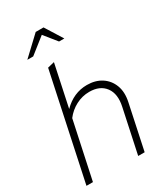

<svg xmlns="http://www.w3.org/2000/svg" viewBox="-221 -1010 961 1106"><g transform="rotate(-30 259.5 -457.0)"><path d="M16 0 165 -700 210 -711 151 -433Q219 -502 308 -502Q364 -502 404 -476Q444 -450 461.5 -404Q479 -358 466 -297L403 0H360L422 -291Q439 -369 405 -415Q371 -461 300 -461Q253 -461 211 -439Q169 -417 140 -379L59 0ZM84 -799 206 -914H258L330 -799H295L228 -882L123 -799Z"/></g></svg>

Font: Red Hat Display VF
Style: Italic
Weight: 300
Italic angle: -12°
Designer: Pentagram, MCKL
Foundry: Pentagram, MCKL
Version: Version 1.023